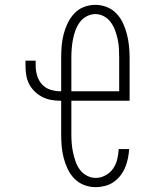

<svg xmlns="http://www.w3.org/2000/svg" viewBox="-20 -763 640 791"><path d="M374 8Q349 8 326 -1Q303 -10 286 -27.5Q269 -45 258.5 -67.5Q248 -90 242 -113.5Q236 -137 234 -161.5Q232 -186 232 -210V-348H229Q209 -348 190 -351.5Q171 -355 153.5 -364Q136 -373 122 -387Q108 -401 99.5 -418Q91 -435 88 -454.5Q85 -474 85 -493V-513H127V-493Q127 -472 133 -451.5Q139 -431 153 -415.5Q167 -400 187.5 -393.5Q208 -387 229 -387H232V-525Q232 -549 234 -573.5Q236 -598 242 -621.5Q248 -645 258.5 -667Q269 -689 285.5 -707Q302 -725 325 -734Q348 -743 373 -743Q397 -743 420 -734Q443 -725 460 -707Q477 -689 487 -667Q497 -645 503 -621.5Q509 -598 511.5 -573.5Q514 -549 514 -525V-348H274V-210Q274 -191 275.5 -172Q277 -153 281 -134.5Q285 -116 291.5 -97.5Q298 -79 309 -64Q320 -49 337.5 -39.5Q355 -30 374 -30Q395 -30 414.5 -40.5Q434 -51 446 -68.5Q458 -86 463 -107Q468 -128 469 -149H512Q511 -130 507 -110.5Q503 -91 495.5 -73Q488 -55 476 -39.5Q464 -24 448 -13Q432 -2 412.5 3Q393 8 374 8ZM471 -387V-525Q471 -544 470 -563Q469 -582 465 -600.5Q461 -619 454.5 -637Q448 -655 437 -670.5Q426 -686 409 -695.5Q392 -705 373 -705Q354 -705 336.5 -695.5Q319 -686 308 -670.5Q297 -655 290.5 -637Q284 -619 280.5 -600.5Q277 -582 275.5 -563Q274 -544 274 -525V-387Z"/></svg>

Font: Iosevka Curly XLtEx
Style: Regular
Weight: 200
Width: 7
Monospace: yes
Designer: Belleve Invis
Foundry: Belleve Invis
Version: Version 11.1.0; ttfautohint (v1.8.3)